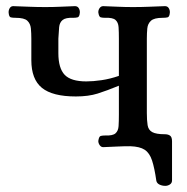

<svg xmlns="http://www.w3.org/2000/svg" viewBox="-20 -476 608 625"><path d="M316 3Q309 3 304.5 -3.5Q300 -10 300 -17Q302 -32 308 -33.5Q314 -35 323 -35Q347 -34 356 -42Q365 -50 366 -65.5Q367 -81 367 -103V-197Q328 -181 298 -171.5Q268 -162 227 -162Q151 -162 116.5 -190Q82 -218 82 -280V-350Q82 -368 80.5 -383.5Q79 -399 69 -408.5Q59 -418 31 -418Q21 -418 15 -419.5Q9 -421 8 -436Q8 -444 12 -450Q16 -456 23 -456Q52 -455 76.5 -454Q101 -453 127 -453Q153 -453 174.5 -454Q196 -455 224 -456Q232 -456 236 -450Q240 -444 240 -436Q239 -421 232.5 -419.5Q226 -418 218 -418Q194 -419 184 -411Q174 -403 172.5 -387.5Q171 -372 170 -350V-303Q170 -254 190.5 -232.5Q211 -211 261 -211Q283 -211 310.5 -215Q338 -219 367 -229V-350Q367 -372 366 -387.5Q365 -403 356 -411Q347 -419 323 -418Q314 -418 308 -419.5Q302 -421 300 -436Q300 -444 304.5 -450Q309 -456 316 -456Q345 -455 366 -454Q387 -453 413 -453Q440 -453 464 -454Q488 -455 517 -456Q525 -456 529 -450Q533 -444 533 -436Q532 -421 525.5 -419.5Q519 -418 509 -418Q482 -418 471.5 -408.5Q461 -399 459.5 -383.5Q458 -368 458 -350V-108Q458 -84 460.5 -68.5Q463 -53 475.5 -46Q488 -39 517 -39Q527 -39 533.5 -34.5Q540 -30 540 -16V111Q540 120 533 124.5Q526 129 518 129Q508 129 499.5 125Q491 121 489 113Q483 71 475 46.5Q467 22 451 11.5Q435 1 404 0Q381 0 361.5 1Q342 2 316 3Z"/></svg>

Font: Alice
Style: Regular
Weight: 400
Designer: Ksenia Yerulevich
Foundry: Cyreal (http://www.cyreal.org/)
Version: Version 2.003; ttfautohint (v1.8.3)